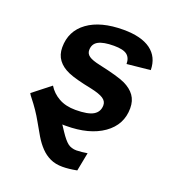

<svg xmlns="http://www.w3.org/2000/svg" viewBox="-135 -645 870 957"><g transform="rotate(20 300.0 -166.0)"><path d="M27.8 -83 121.6 -156.7Q142.1 -122.6 179 -101.8Q215.8 -81.1 267.6 -81.1Q334 -81.1 362.5 -98.4Q391.1 -115.7 391.1 -150.4Q391.1 -171.9 370.8 -185.1Q350.6 -198.2 305.2 -208Q216.8 -225.6 178.5 -242.2Q140.1 -258.8 119.9 -285.9Q99.6 -313 99.6 -352.1Q99.6 -439 168.2 -488.8Q236.8 -538.6 357.4 -538.6Q452.1 -538.6 502.2 -502Q552.2 -465.3 553.2 -396L429.2 -383.3Q429.2 -416 409.2 -431.6Q389.2 -447.3 339.8 -447.3Q284.2 -447.3 257.3 -432.6Q230.5 -418 230.5 -384.8Q230.5 -365.7 247.3 -353.8Q264.2 -341.8 305.7 -333Q409.2 -310.5 446.3 -293Q483.4 -275.4 502.7 -248.5Q522 -221.7 522 -182.1Q522 -94.2 448.2 -42.2Q374.5 9.8 250 9.8H240.7L231.4 9.3L252.4 41Q276.9 78.1 295.4 92.5Q314 106.9 341.8 106.9Q350.6 106.9 370.4 105Q390.1 103 398.9 101.1L379.9 199.2Q336.4 207.5 304.2 207.5Q266.1 207.5 238.3 194.3Q210.4 181.2 188.5 158.2Q166.5 135.3 147.9 104.2Q129.4 73.2 109.4 37.1Q82 -12.2 41.5 -63Q33.2 -72.8 27.8 -83Z"/></g></svg>

Font: Cousine
Style: Bold Italic
Weight: 700
Italic angle: -12°
Monospace: yes
Designer: Steve Matteson
Foundry: Ascender Corporation
Version: Version 1.20